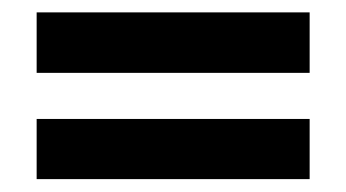

<svg xmlns="http://www.w3.org/2000/svg" viewBox="-20 -470 554 307"><path d="M475.1 -353.5H38.6V-450.2H475.1ZM475.1 -183.6H38.6V-279.8H475.1Z"/></svg>

Font: Khula Bold
Style: Regular
Weight: 700
Designer: Erin McLaughlin, Steve Matteson
Version: Version 1.000;PS 1.0;hotconv 1.0.72;makeotf.lib2.5.5900